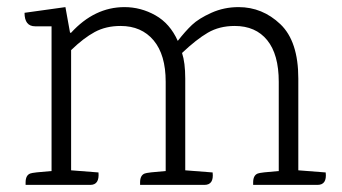

<svg xmlns="http://www.w3.org/2000/svg" viewBox="-20 -520 962 540"><path d="M873 0H692V-7Q692 -27 705 -32Q712 -35 764 -39V-290Q764 -367 731.5 -407Q699 -447 640 -447Q597 -447 564.5 -428Q532 -409 492 -371Q501 -344 501 -299V-41L578 -35Q582 0 555 0H374V-7Q374 -27 387 -32Q394 -35 446 -39V-290Q446 -366 412 -406.5Q378 -447 319 -447Q278 -447 246.5 -430Q215 -413 180 -379V-41L257 -35Q260 0 234 0H52V-7Q52 -27 65 -32Q72 -35 125 -39V-446H79Q49 -446 49 -484L164 -500L177 -428H180Q246 -500 330 -500Q376 -500 417 -477Q458 -454 480 -405Q501 -432 520 -450Q539 -468 574.5 -484Q610 -500 651 -500Q718 -500 768.5 -452Q819 -404 819 -299V-41L896 -35Q900 0 873 0Z"/></svg>

Font: Karma Light
Style: Regular
Weight: 300
Designer: Joana Correia
Foundry: Indian Type Foundry
Version: Version 1.202;PS 1.0;hotconv 1.0.78;makeotf.lib2.5.61930; tt